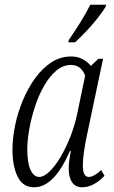

<svg xmlns="http://www.w3.org/2000/svg" viewBox="-20 -786 484 816"><path d="M125 10Q77 10 55 -35Q33 -80 33 -150Q33 -198 44 -252Q55 -306 76.5 -358Q98 -410 128.5 -452.5Q159 -495 197.5 -520.5Q236 -546 283 -546Q310 -546 331.5 -534.5Q353 -523 366 -506L398 -536H418L349 -209Q343 -182 337.5 -145.5Q332 -109 332 -84Q332 -34 357 -34Q379 -34 410 -63L424 -39Q406 -19 381 -4.5Q356 10 329 10Q301 10 286.5 -11Q272 -32 272 -69Q272 -91 275 -109Q278 -127 281 -144H277Q210 10 125 10ZM146 -34Q167 -34 191 -57.5Q215 -81 238 -120Q261 -159 279 -205Q297 -251 307 -297L342 -465Q324 -510 282 -510Q248 -510 219 -485.5Q190 -461 167 -420.5Q144 -380 128.5 -332.5Q113 -285 104.5 -237.5Q96 -190 96 -151Q96 -93 110 -63.5Q124 -34 146 -34ZM270 -606 273 -617Q294 -647 319 -687Q344 -727 364 -766H431L429 -757Q416 -736 394 -708Q372 -680 346.5 -653Q321 -626 299 -606Z"/></svg>

Font: Noto Serif ExtraCondensed Light
Style: Italic
Weight: 300
Width: 2
Italic angle: -12°
Designer: Monotype Design Team
Foundry: Monotype Imaging Inc.
Version: Version 2.014; ttfautohint (v1.8.4.7-5d5b)